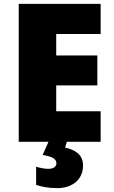

<svg xmlns="http://www.w3.org/2000/svg" viewBox="-20 -734 589 994"><path d="M272 112C272 128 257 140 232 140C210 140 189 136 167 129V223C191 232 230 240 276 240C356 240 410 194 410 123C410 59 357 39 317 30L326 0H501V-158H271V-292H484V-447H271V-558H501V-714H77V0H231L201 68C252 77 272 89 272 112Z"/></svg>

Font: Noto Sans UI Black
Style: Regular
Weight: 900
Designer: Monotype Design Team
Foundry: Monotype Imaging Inc.
Version: Version 1.901